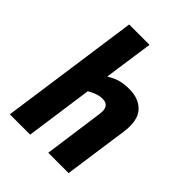

<svg xmlns="http://www.w3.org/2000/svg" viewBox="-214 -863 975 975"><g transform="rotate(45 274.0 -375.5)"><path d="M30 0 136 -751H282L244 -485Q278 -506 305.5 -513Q333 -520 369 -520Q438 -520 476 -478.5Q514 -437 501 -345L452 0H306L351 -325Q360 -389 308 -389Q287 -389 268 -382Q249 -375 227 -363L176 0Z"/></g></svg>

Font: Finlandica
Style: Bold Italic
Weight: 700
Italic angle: -8°
Designer: Niklas Ekholm, Juho Hiilivirta, Jaakko Suomalainen
Foundry: Helsinki Type Studio
Version: Version 1.064; ttfautohint (v1.8.4.7-5d5b)